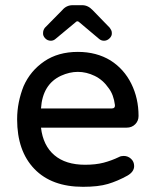

<svg xmlns="http://www.w3.org/2000/svg" viewBox="-20 -738 593 740"><path d="M176 -581Q163 -581 154 -590.5Q145 -600 146 -611Q146 -622 153 -631L220 -699Q236 -718 260 -718H297Q319 -718 337 -699L403 -631Q406 -627 408.5 -622Q411 -617 411 -611Q412 -600 402.5 -590.5Q393 -581 381 -581Q370 -581 362 -588L286 -652Q278 -660 271 -652L194 -588Q186 -581 176 -581ZM300 -18Q179 -18 112.5 -87Q46 -156 46 -278Q46 -312 52.5 -344Q59 -376 71 -406Q97 -465 150.5 -501.5Q204 -538 280 -538Q352 -538 406 -505Q458 -472 486 -415.5Q514 -359 514 -291Q514 -272 501 -259Q488 -246 468 -246H138Q146 -177 189.5 -140Q233 -103 308 -103Q349 -103 379.5 -111Q410 -119 439 -133Q446 -137 457 -137Q473 -137 485 -126Q497 -115 497 -98Q497 -76 471 -61Q433 -40 396 -29Q359 -18 300 -18ZM138 -320H411Q424 -320 423 -333Q418 -373 399 -398Q377 -430 345 -445.5Q313 -461 280 -461Q248 -461 215 -446Q144 -413 138 -320Z"/></svg>

Font: Huninn
Style: Regular
Weight: 400
Designer: justfont
Foundry: justfont
Version: Version 1.003